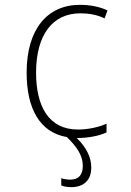

<svg xmlns="http://www.w3.org/2000/svg" viewBox="-20 -560 540 793"><path d="M299 10C345 10 390 1 420 -13V-49C386 -34 342 -25 302 -25C181 -25 129 -121 129 -260C129 -416 197 -505 312 -505C346 -505 382 -499 412 -484L424 -517C392 -532 354 -540 310 -540C175 -540 90 -439 90 -260C90 -112 144 -13 256 6C296 45 322 81 322 125C322 162 305 182 270 182C257 182 241 179 233 176V206C242 210 258 213 274 213C325 213 357 185 357 132C357 89 336 48 297 10C297 10 298 10 299 10Z"/></svg>

Font: Noto Sans Mono ExtraCondensed ExtraLight
Style: Regular
Weight: 200
Width: 2
Designer: Monotype Design Team
Foundry: Monotype Imaging Inc.
Version: Version 2.014